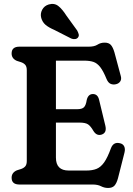

<svg xmlns="http://www.w3.org/2000/svg" viewBox="-20 -937 676 975"><path d="M39 -665.5Q39 -700 78.5 -700H431Q459 -700 475 -710.2Q491 -720.5 511.5 -720.5Q532.5 -720.5 543 -708.8Q553.5 -697 561 -671.5L593.5 -550.5Q598 -534 590.2 -523Q582.5 -512 567.5 -509Q553.5 -506 541.2 -511.5Q529 -517 521 -536Q504.5 -576.5 488.8 -596.5Q473 -616.5 454 -622.8Q435 -629 408 -629H264V-382.5H372.5Q397 -382.5 406.8 -392.8Q416.5 -403 420.5 -429.5Q427.5 -458.5 450.5 -459.5Q476 -460 483 -431L515 -298.5Q523.5 -262.5 496 -253.5Q471 -245.5 454.5 -272Q440.5 -296.5 427 -305.5Q413.5 -314.5 383 -314.5H264V-136.5Q264 -71 329 -71H418.5Q449 -71 470.2 -79.5Q491.5 -88 508.8 -112.2Q526 -136.5 543.5 -184.5Q556 -217 587.5 -210Q604 -207 610.5 -194Q617 -181 612 -161.5L579 -31.5Q572 -6 561.2 5.8Q550.5 17.5 529 17.5Q510 17.5 493.2 8.8Q476.5 0 450 0H78.5Q39 0 39 -34.5Q39 -60.5 65.5 -72L87.5 -79Q101.5 -84 108.8 -93Q116 -102 116 -119.5V-580.5Q116 -598 108.8 -607Q101.5 -616 87.5 -621L65.5 -628Q39 -639.5 39 -665.5ZM317 -858 372 -782Q377 -772.5 379.5 -763.5Q382 -754.5 376 -746.5Q370.5 -739.5 360.5 -738.5Q350.5 -737.5 341.5 -741.5L256 -785Q227 -797.5 211.2 -811Q195.5 -824.5 189.5 -845.5Q183.5 -867 194 -887.2Q204.5 -907.5 228 -914.5Q256.5 -922.5 277 -905.8Q297.5 -889 317 -858Z"/></svg>

Font: Fraunces 72pt SuperSoft SemiBold
Style: Regular
Weight: 600
Version: Version 1.000;[b76b70a41]